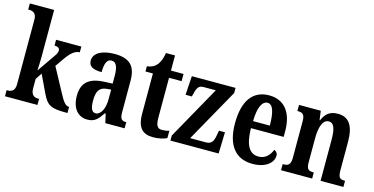

<svg xmlns="http://www.w3.org/2000/svg" viewBox="-76 -1134 2959 1519"><g transform="rotate(15 1403.0 -375.0)"><path d="M13 0H279V-50H268C247 -50 212 -58 212 -116V-195L247 -248L315 -105C357 -15 391 0 513 0H525V-50H521C495 -50 473 -80 444 -135L336 -335L381 -400C422 -460 457 -489 495 -489V-536H288V-489C315 -489 331 -478 331 -461C331 -451 329 -434 307 -406L208 -263C209 -273 212 -342 212 -377V-760H13V-710H24C45 -710 81 -702 81 -648V-116C81 -58 46 -50 24 -50H13Z M688 10C750 10 774 -19 811 -74H818L835 0H993V-50H990C953 -50 941 -66 941 -121V-377C941 -502 882 -548 766 -548C670 -548 595 -515 595 -448C595 -403 630 -382 702 -382C702 -450 717 -491 755 -491C797 -491 810 -449 810 -374V-317L743 -314C621 -309 561 -260 561 -152C561 -42 618 10 688 10ZM738 -55C708 -55 695 -90 695 -147C695 -222 715 -260 777 -265L811 -268V-191C811 -111 782 -55 738 -55Z M1226 10C1282 10 1321 -3 1340 -13V-73C1322 -67 1302 -64 1280 -64C1241 -64 1229 -91 1229 -155V-477H1332V-536H1229V-660H1155C1147 -611 1134 -583 1119 -563C1103 -542 1077 -524 1036 -520V-477H1097V-147C1097 -31 1144 10 1226 10Z M1368 0H1763L1768 -175H1719L1713 -142C1703 -80 1686 -59 1641 -59H1514L1758 -494V-536H1400L1390 -381H1441L1448 -405C1460 -459 1474 -477 1514 -477H1612L1368 -41Z M2041 10C2161 10 2210 -52 2210 -101C2210 -123 2197 -136 2181 -142C2162 -95 2129 -58 2073 -58C1999 -58 1960 -120 1958 -260H2226V-306C2226 -464 2152 -548 2032 -548C1901 -548 1826 -453 1826 -265C1826 -91 1898 10 2041 10ZM2097 -318H1960C1961 -428 1989 -488 2035 -488C2079 -488 2097 -423 2097 -318Z M2274 0H2529V-50H2525C2489 -50 2469 -58 2469 -116V-312C2469 -394 2486 -471 2540 -471C2585 -471 2598 -419 2598 -334V0H2785V-50H2781C2745 -50 2728 -59 2728 -121V-354C2728 -489 2682 -548 2595 -548C2528 -548 2494 -518 2470 -462H2466L2456 -536H2278V-486H2282C2317 -486 2339 -477 2339 -421V-119C2339 -59 2316 -50 2279 -50H2274Z"/></g></svg>

Font: Noto Serif Lao ExtraCondensed
Style: Bold
Weight: 700
Width: 2
Designer: Monotype Design Team
Foundry: Monotype Imaging Inc.
Version: Version 2.003